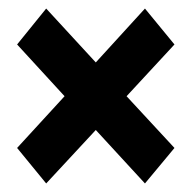

<svg xmlns="http://www.w3.org/2000/svg" viewBox="-20 -516 446 449"><path d="M276 -291 388 -170 319 -87 204 -212 88 -87 20 -170 131 -291 20 -412 88 -496 204 -370 319 -496 388 -412Z"/></svg>

Font: exo2condensed_b
Style: Bold
Weight: 700
Width: 3
Designer: Natanael Gama
Version: Version 1.001;PS 001.001;hotconv 1.0.70;makeotf.lib2.5.58329